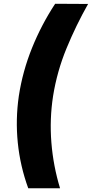

<svg xmlns="http://www.w3.org/2000/svg" viewBox="-20 -800 488 1020"><path d="M273 -780Q200 -669 150 -545Q100 -421 80 -290Q62 -166 74.5 -42Q87 82 130 200H299Q263 82 253 -42.5Q243 -167 262 -290Q283 -421 333.5 -543.5Q384 -666 448 -779Z"/></svg>

Font: Jost Black
Style: Italic
Weight: 900
Italic angle: -5°
Version: Version 3.710